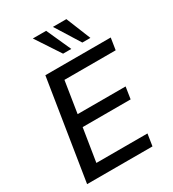

<svg xmlns="http://www.w3.org/2000/svg" viewBox="-220 -1057 1058 1175"><g transform="rotate(-30 308.5 -469.0)"><path d="M43 0 155 -705H617L604 -622H242L207 -400H546L533 -316H194L157 -84H518L505 0ZM451 -765 343 -938H438L508 -765ZM315 -765 201 -938H295L373 -765Z"/></g></svg>

Font: Mulish SemiBold
Style: Italic
Weight: 600
Italic angle: -9°
Designer: Vernon Adams
Foundry: Vernon Adams
Version: Version 3.603; ttfautohint (v1.8.3)